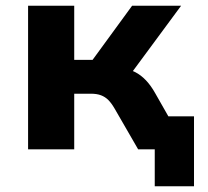

<svg xmlns="http://www.w3.org/2000/svg" viewBox="-20 -521 725 670"><path d="M520 129V0H481V-115H657V129ZM78 0V-501H239V-312H303L441 -501H612L423 -245L404 -283Q431 -280 451.5 -269.5Q472 -259 489.5 -240.5Q507 -222 522 -195L633 0H462L380 -142Q369 -161 358 -172Q347 -183 332.5 -188.5Q318 -194 297 -194H239V0Z"/></svg>

Font: Nunito Sans 8pt ExtraBold
Style: Regular
Weight: 800
Version: Version 3.101;gftools[0.9.27]